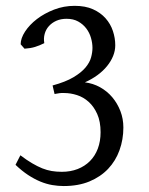

<svg xmlns="http://www.w3.org/2000/svg" viewBox="-20 -623 509 658"><path d="M402.8 -186Q402.8 -145 389.6 -108.4Q376.5 -71.8 350.6 -44.4Q324.7 -17.1 286.6 -1.2Q248.5 14.6 198.2 14.6Q179.2 14.6 159.2 11.2Q139.2 7.8 118.4 -0.7Q97.7 -9.3 76.4 -23.2Q55.2 -37.1 33.2 -58.1L49.8 -90.8Q71.8 -74.2 90.1 -63.5Q108.4 -52.7 124.8 -46.1Q141.1 -39.6 157.2 -36.9Q173.3 -34.2 191.9 -34.2Q221.7 -34.2 246.1 -43.7Q270.5 -53.2 288.1 -70.8Q305.7 -88.4 315.2 -113.5Q324.7 -138.7 324.7 -169.9Q324.7 -206.5 313.2 -232.2Q301.8 -257.8 283.9 -273.9Q266.1 -290 243.9 -297.1Q221.7 -304.2 200.2 -304.2H189.9Q187 -304.2 184.3 -303.7Q181.6 -303.2 178 -302.7Q174.3 -302.2 167 -300.8L160.2 -330.1Q205.1 -342.3 231.9 -358.4Q258.8 -374.5 273.2 -391.8Q287.6 -409.2 292.2 -426.5Q296.9 -443.8 296.9 -459Q296.9 -475.6 291.7 -493.4Q286.6 -511.2 275.6 -525.6Q264.6 -540 248 -549.3Q231.4 -558.6 208 -558.6Q188.5 -558.6 173.1 -551.8Q157.7 -544.9 147.5 -533.4Q137.2 -522 133.1 -506.8Q128.9 -491.7 131.8 -475.1Q115.2 -466.8 100.1 -462.2Q85 -457.5 64 -456.1L50.8 -471.2Q50.8 -491.7 65.9 -514.9Q81.1 -538.1 106.4 -557.6Q131.8 -577.1 165.3 -590.1Q198.7 -603 235.8 -603Q272.5 -603 298.6 -591.3Q324.7 -579.6 341.8 -560.3Q358.9 -541 366.9 -516.8Q375 -492.7 375 -467.8Q375 -449.2 367.7 -431.2Q360.4 -413.1 346.9 -396.5Q333.5 -379.9 314.2 -365.7Q294.9 -351.6 271 -340.8Q298.8 -337.4 323 -324Q347.2 -310.5 364.7 -289.8Q382.3 -269 392.6 -242.4Q402.8 -215.8 402.8 -186Z"/></svg>

Font: Gentium Plus Eur
Style: Regular
Weight: 400
Designer: J. Victor Gaultney, Annie Olsen, Iska Routamaa, Becca Hirsbrunner
Foundry: SIL International
Version: Version 5.000